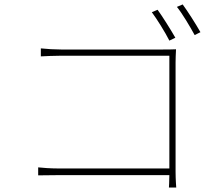

<svg xmlns="http://www.w3.org/2000/svg" viewBox="-20 -823 996 865"><path d="M770 -653C749 -690 711 -750 690 -779L664 -768C687 -737 724 -678 743 -640ZM771 -542C771 -558 772 -581 773 -601C751 -600 734 -600 715 -600H255C227 -600 192 -602 164 -605V-569C183 -570 226 -572 256 -572H743V-64H245C208 -64 168 -67 152 -69V-33C172 -33 205 -34 246 -34H743C743 -6 741 22 741 22H774C774 22 771 -14 771 -50ZM777 -792C802 -761 835 -705 857 -665L883 -678C861 -717 825 -773 803 -803Z"/></svg>

Font: Kinto Sans Thin
Style: Regular
Weight: 100
Designer: Authors: Ryoko NISHIZUKA  (kana & ideographs); Paul D. Hunt (Latin, Greek & Cyrillic); Wenlong ZHANG  (bopomofo); Sandol
Foundry: Adobe Systems Incorporated, ookami Inc.
Version: Version 0.001